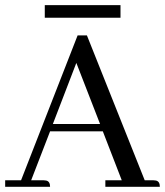

<svg xmlns="http://www.w3.org/2000/svg" viewBox="-20 -723 639 743"><path d="M598.6 0Q598.6 -21.5 583 -24.4Q578.1 -25.4 573.2 -25.4H540L316.4 -585.9H280.3L61.5 -25.4H0V0H173.8Q173.8 -21.5 158.2 -24.4Q153.3 -25.4 148.4 -25.4H100.6L173.8 -214.8H377.9L451.2 -25.4H387.7V0ZM367.2 -243.2H184.6L275.4 -479.5ZM153.3 -654.3H446.3V-703.1H153.3Z"/></svg>

Font: Abhaya Libre
Style: Regular
Weight: 400
Designer: Pushpananda Ekanayake, Sol Matas, Pathum Egodawatta
Foundry: Mooniak
Version: Version 1.050 ; ttfautohint (v1.6)